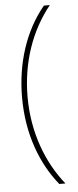

<svg xmlns="http://www.w3.org/2000/svg" viewBox="-59 -745 379 935"><g transform="rotate(-5 130.5 -278.0)"><path d="M48 -277C48 -96 106 52 192 158H222C134 49 75 -102 75 -277C75 -447 129 -599 222 -714H193C99 -601 48 -446 48 -277Z"/></g></svg>

Font: Noto Sans Myanmar UI Condensed Thin
Style: Regular
Weight: 100
Width: 3
Designer: Monotype Design Team
Foundry: Monotype Imaging Inc.
Version: Version 2.103